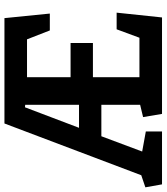

<svg xmlns="http://www.w3.org/2000/svg" viewBox="24 -766 731 842"><g transform="rotate(-90 389.0 -345.5)"><path d="M1 0 -12 -73 41 -91 268 -691H730L750 -492H676L637 -592H471V-401H621V-303H471V-99H644L681 -199H754L733 0H310L296 -83L350 -96V-266H212L145 -87L233 -71V0ZM249 -364H350V-600L339 -601Z"/></g></svg>

Font: Kreon SemiBold
Style: Regular
Weight: 600
Designer: Julia Petretta
Foundry: Julia Petretta and Eli Heuer
Version: Version 2.002